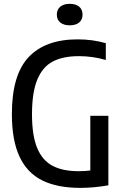

<svg xmlns="http://www.w3.org/2000/svg" viewBox="-20 -950 628 978"><path d="M532 -360V-6Q457 7 389.5 7Q272 7 195.2 -31Q118.5 -69 79.5 -152Q40.5 -235 40.5 -369.5Q40.5 -568.5 125.8 -659Q211 -749.5 375 -749.5Q452.5 -749.5 519 -730V-644.5Q452 -664 382 -664Q300.5 -664 248.5 -636.5Q196.5 -609 169.8 -544Q143 -479 143 -368Q143 -260 169.2 -196.5Q195.5 -133 247.5 -105.5Q299.5 -78 380.5 -78Q413.5 -78 440 -81.5V-360ZM269.5 -875.5Q269.5 -901.5 287.2 -916Q305 -930.5 335 -930.5Q365.5 -930.5 383 -916.2Q400.5 -902 400.5 -875.5Q400.5 -849.5 383 -835.2Q365.5 -821 335 -821Q305 -821 287.2 -835.2Q269.5 -849.5 269.5 -875.5Z"/></svg>

Font: Encode Sans Condensed Medium
Style: Regular
Weight: 500
Width: 3
Designer: Multiple Designers
Foundry: Impallari Type
Version: Version 2.000